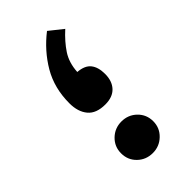

<svg xmlns="http://www.w3.org/2000/svg" viewBox="-176 -588 639 639"><g transform="rotate(-45 143.0 -268.5)"><path d="M229 -498.5Q197.3 -469.7 177.7 -439.9Q158.2 -410.2 155.8 -368.7Q188.5 -366.2 202.6 -348.4Q216.8 -330.6 216.8 -298.8Q216.8 -265.1 198.5 -245.6Q180.2 -226.1 145.5 -226.1Q103 -226.1 83.3 -249.8Q63.5 -273.4 63.5 -313.5Q63.5 -384.8 95.9 -440.2Q128.4 -495.6 181.2 -536.6ZM67.4 -74.2Q67.4 -105.5 89.6 -127Q111.8 -148.4 143.1 -148.4Q174.8 -148.4 196.8 -127Q218.8 -105.5 218.8 -74.2Q218.8 -43 196.5 -21.5Q174.3 0 143.1 0Q111.3 0 89.4 -21.2Q67.4 -42.5 67.4 -74.2Z"/></g></svg>

Font: Vazirmatn FD NL Medium
Style: Regular
Weight: 500
Designer: Saber Rastikerdar
Foundry: Saber Rastikerdar
Version: Version 33.003